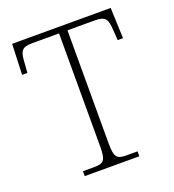

<svg xmlns="http://www.w3.org/2000/svg" viewBox="-130 -816 835 919"><g transform="rotate(-20 287.0 -357.0)"><path d="M145 0H423V-25H368C319 -25 306 -35 306 -109V-684H447C500 -684 509 -665 512 -612L516 -558H543L537 -714H35L29 -558H56L60 -612C63 -665 72 -684 125 -684H263V-108C263 -35 250 -25 201 -25H145Z"/></g></svg>

Font: Noto Serif Sinhala ExtraLight
Style: Regular
Weight: 200
Designer: Jelle Bosma - Monotype Design Team
Foundry: Monotype Imaging Inc.
Version: Version 2.007